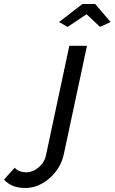

<svg xmlns="http://www.w3.org/2000/svg" viewBox="-229 -750 571 956"><path d="M64.9 -640.1 181.2 -730H245.1L321.8 -640.1L269 -616.2L202.1 -679.2L107.9 -616.2ZM-209 144 -155.8 85Q-136.7 107.9 -96.2 107.9Q-65.4 107.9 -36.4 83.3Q-7.3 58.6 0 22.9L116.2 -522H204.1L88.9 17.1Q73.2 89.8 17.1 137.9Q-39.1 186 -103 186Q-172.9 186 -209 144Z"/></svg>

Font: Rawline Medium
Style: Italic
Weight: 500
Italic angle: -12°
Designer: Matt McInerney, Pablo Impallari, Rodrigo Fuenzalida
Foundry: Matt McInerney, Pablo Impallari, Rodrigo Fuenzalida
Version: Version 4.020;PS 004.020;hotconv 1.0.88;makeotf.lib2.5.64775